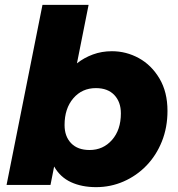

<svg xmlns="http://www.w3.org/2000/svg" viewBox="-20 -762 735 791"><path d="M7 0 155 -742H345L297 -501Q326 -524 362.5 -537.5Q399 -551 441 -551Q500 -551 552 -522.5Q604 -494 637 -438.5Q670 -383 670 -305Q670 -237 647 -179.5Q624 -122 583.5 -80Q543 -38 489.5 -14.5Q436 9 376 9Q317 9 272.5 -11.5Q228 -32 203 -76L188 0ZM349 -144Q405 -144 441.5 -185.5Q478 -227 478 -295Q478 -342 451 -370.5Q424 -399 375 -399Q318 -399 282 -357Q246 -315 246 -247Q246 -200 273 -172Q300 -144 349 -144Z"/></svg>

Font: Montserrat ExtraBold
Style: Italic
Weight: 800
Italic angle: -11.3°
Designer: Julieta Ulanovsky
Foundry: Julieta Ulanovsky
Version: Version 9.000; ttfautohint (v1.8.4.7-5d5b)